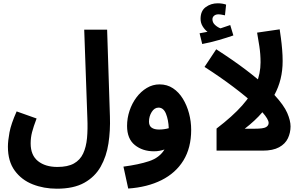

<svg xmlns="http://www.w3.org/2000/svg" viewBox="-20 -914 1838 1165"><path d="M28 -24Q28 -59 37.5 -110.5Q47 -162 81 -238L202 -195Q183 -145 174.5 -112Q166 -79 166 -44Q166 28 210.5 63.5Q255 99 328 99Q391 99 428.5 78Q466 57 484.5 17.5Q503 -22 508 -76.5Q513 -131 510 -199L491 -734H630L647 -207Q650 -122 638 -43.5Q626 35 591 97Q556 159 491.5 195Q427 231 325 231Q246 231 178.5 204.5Q111 178 69.5 121.5Q28 65 28 -24Z M758 230 729 97Q821 85 884.5 64Q948 43 978 -7Q964 -2 948 1Q932 4 914 4Q845 4 798 -34Q751 -72 751 -150Q751 -197 766 -242Q781 -287 808 -323Q835 -359 871 -380.5Q907 -402 948 -402Q994 -402 1029.5 -378.5Q1065 -355 1089.5 -315Q1114 -275 1127 -226Q1140 -177 1140 -126Q1140 -17 1093 59.5Q1046 136 960 179Q874 222 758 230ZM884 -176Q884 -151 900 -139.5Q916 -128 945 -128Q975 -128 1004 -136Q1002 -187 987 -224Q972 -261 942 -261Q917 -261 900.5 -234.5Q884 -208 884 -176Z M1207 -647 1191 -712Q1220 -717 1239 -721Q1222 -734 1209.5 -754.5Q1197 -775 1197 -800Q1197 -848 1228.5 -871Q1260 -894 1301 -894Q1329 -894 1352 -886L1345 -821Q1335 -823 1325 -825Q1315 -827 1305 -827Q1289 -827 1279 -818.5Q1269 -810 1269 -797Q1269 -777 1285 -762.5Q1301 -748 1318 -742Q1350 -752 1377 -762L1396 -699Q1359 -686 1307.5 -671Q1256 -656 1207 -647Z M1528 -278Q1475 -327 1395.5 -387Q1316 -447 1221 -508L1292 -615Q1396 -548 1471 -491Q1546 -434 1598 -386Z M1743 -147Q1743 -109 1727 -75Q1711 -41 1673.5 -20.5Q1636 0 1574 0H1294V-134Q1391 -208 1449.5 -274Q1508 -340 1534.5 -404Q1561 -468 1561 -536Q1561 -586 1553.5 -634.5Q1546 -683 1540 -716L1677 -736Q1680 -716 1684.5 -683Q1689 -650 1692 -613.5Q1695 -577 1695 -544Q1695 -486 1682.5 -435Q1670 -384 1645 -338Q1703 -275 1723 -228.5Q1743 -182 1743 -147ZM1465 -133H1526Q1578 -133 1594 -142.5Q1610 -152 1610 -168Q1610 -190 1572 -233Q1550 -207 1523 -182Q1496 -157 1465 -133Z"/></svg>

Font: Noto Sans Arabic SemCond
Style: Bold
Weight: 700
Width: 4
Designer: Monotype Design Team, Nadine Chahine, Nizar Qandah and Khaled Hosny
Foundry: Monotype Imaging Inc.
Version: Version 2.012; ttfautohint (v1.8.4.7-5d5b)